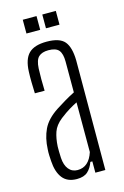

<svg xmlns="http://www.w3.org/2000/svg" viewBox="-114 -778 541 836"><g transform="rotate(-15 156.5 -359.5)"><path d="M126 6Q83 6 61.5 -21.5Q40 -49 37 -99Q36 -113 35.5 -126Q35 -139 36 -152Q38 -202 56.5 -241Q75 -280 124 -312Q144 -325 166 -338Q188 -351 210 -362V-501Q210 -536 197 -552Q184 -568 150 -568Q121 -568 106 -554Q91 -540 89 -502Q88 -483 88 -454.5Q88 -426 89 -402H45Q44 -425 43.5 -451.5Q43 -478 44 -499Q46 -556 71.5 -581Q97 -606 152 -606Q211 -606 233 -579.5Q255 -553 256 -494L255 0H210V-51H201Q192 -25 175 -9.5Q158 6 126 6ZM139 -31Q190 -31 210 -93V-317Q194 -309 175.5 -298Q157 -287 131 -267Q102 -244 92.5 -216.5Q83 -189 81 -152Q81 -143 81 -129Q81 -115 82 -101Q84 -68 99 -49.5Q114 -31 139 -31ZM165 -663V-725H226V-663ZM77 -663V-725H139V-663Z"/></g></svg>

Font: Big Shoulders Display Light
Style: Regular
Weight: 300
Designer: Patric King
Foundry: XO Type Co
Version: Version 1.000; ttfautohint (v1.8.2)